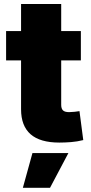

<svg xmlns="http://www.w3.org/2000/svg" viewBox="-20 -691 443 939"><path d="M375.5 -539.1V-395.5H9.8V-539.1ZM83 -671.4H279.3V-178.2Q279.3 -159.7 288.1 -151.1Q296.9 -142.6 317.9 -142.6Q327.6 -142.6 345.2 -144.3Q362.8 -146 368.7 -147.5L387.2 -5.9Q357.9 1.5 327.9 3.9Q297.9 6.3 270 6.3Q176.3 6.3 129.6 -34.4Q83 -75.2 83 -156.7ZM91.8 227.5 138.7 57.6H314.5L224.6 227.5Z"/></svg>

Font: Inter 18pt Black
Style: Regular
Weight: 900
Designer: Rasmus Andersson
Foundry: rsms
Version: Version 4.001;git-66647c0bb